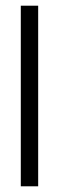

<svg xmlns="http://www.w3.org/2000/svg" viewBox="-20 -654 207 674"><path d="M53 0V-634H114V0Z"/></svg>

Font: Alumni Sans Thin
Style: Regular
Weight: 400
Version: Version 1.018